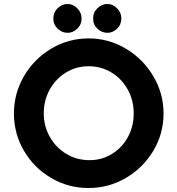

<svg xmlns="http://www.w3.org/2000/svg" viewBox="-20 -937 892 965"><path d="M425 -744Q526 -744 612.5 -692.5Q699 -641 750.5 -554Q802 -467 802 -367Q802 -265 750.5 -179Q699 -93 612.5 -42.5Q526 8 425 8Q323 8 237 -42.5Q151 -93 100.5 -179Q50 -265 50 -367Q50 -467 100.5 -554Q151 -641 237.5 -692.5Q324 -744 425 -744ZM430 -132Q492 -132 543 -163.5Q594 -195 623 -248.5Q652 -302 652 -367Q652 -433 622 -487Q592 -541 540.5 -572.5Q489 -604 426 -604Q363 -604 311.5 -572.5Q260 -541 230 -487Q200 -433 200 -367Q200 -303 230.5 -249Q261 -195 313.5 -163.5Q366 -132 430 -132ZM320 -917Q346 -917 368 -895.5Q390 -874 390 -844Q390 -813 368 -792.5Q346 -772 320 -772Q292 -772 270 -792.5Q248 -813 248 -844Q248 -875 270 -896Q292 -917 320 -917ZM520 -917Q546 -917 568 -895.5Q590 -874 590 -844Q590 -813 568 -792.5Q546 -772 520 -772Q492 -772 470 -792.5Q448 -813 448 -844Q448 -875 470 -896Q492 -917 520 -917Z"/></svg>

Font: Josefin Sans
Style: Bold
Weight: 700
Designer: Santiago Orozco
Foundry: Typemade
Version: Version 2.000